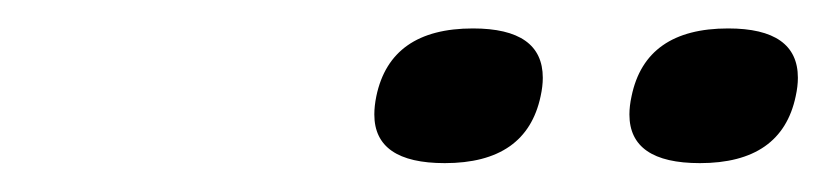

<svg xmlns="http://www.w3.org/2000/svg" viewBox="-20 -675 573 133"><path d="M288.1 -562Q239.3 -562 239.3 -595.7Q239.3 -601.6 240.7 -608.4Q250.5 -655.3 307.6 -655.3Q356 -655.3 356 -621.1Q356 -615.2 354.5 -608.4Q344.7 -562 288.1 -562ZM464.8 -562Q416 -562 416 -595.7Q416 -601.6 417.5 -608.4Q427.2 -655.3 484.4 -655.3Q532.7 -655.3 532.7 -621.1Q532.7 -615.2 531.2 -608.4Q521.5 -562 464.8 -562Z"/></svg>

Font: inglobal
Style: Italic
Weight: 400
Italic angle: -12°
Designer: Andrey Kochetov, Denis Davydov, Evgeny Yurtaev
Foundry: inglobal
Version: Version 1.00 September 25, 2014, initial release